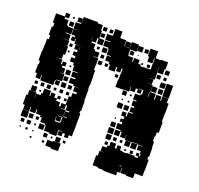

<svg xmlns="http://www.w3.org/2000/svg" viewBox="-111 -712 896 864"><g transform="rotate(20 336.5 -280.0)"><path d="M282 -187H278V-176H283V-96H282V-67H267V-52H249V-67H238V-51H218V-71H234V-73H215V-44H181V-48H155V-73H150V-79H126V-100H117V-108H95V-127H91V-108H65V-128H62V-107H34V-128H25V-174H31V-198H65V-174H66V-193H86V-203H92V-227H124V-204H128V-221H148V-204H161V-193H180V-175H187V-192H207V-232H218V-251H236V-260H217V-282H236V-283H210V-289H186V-313H208V-319H186V-343H208V-346H183V-370H177V-381H158V-401H174V-412H159V-430H174V-440H157V-462H175V-463H150V-485H147V-472H129V-490H142V-497H124V-525H142V-526H123V-556H147V-561H128V-581H148V-562H149V-590H217V-585H242V-560H247V-524H271V-498H245V-522H239V-500H221V-493H240V-470H247V-463H270V-439H250V-437H274V-405H273V-382H279V-353H280V-309H278V-293H280V-235H282ZM635 -215V-194H632V-171H638V-143H640V-99H636V-86H643V-36H642V-7H605V16H571V13H544V-10H542V13H529V30H467V27H440V23H414V-25H421V-48H441V-49H426V-73H446V-83H455V-104H481V-83H489V-100H507V-82H519V-79H538V-81H578V-76H593V-84H581V-98H595V-86H600V-99H596V-110H577V-132H596V-134H571V-136H545V-134H511V-157H510V-139H486V-162H480V-139H456V-163H479V-168H455V-194H474V-204H461V-218H474V-231H458V-251H478V-235H483V-256H505V-260H487V-282H501V-289H486V-313H501V-317H484V-345H508V-351H514V-372H491V-370H507V-352H489V-368H479V-350H457V-368H455V-344H426V-343H390V-379H392V-407H393V-431H388V-411H368V-429H363V-406H333V-429H326V-439H306V-463H324V-466H303V-493H300V-498H275V-524H300V-527H274V-555H300V-559H301V-588H335V-559H336V-557H364V-530H366V-553H390V-529H367V-528H391V-558H425V-524H395V-500H397V-494H421V-476H425V-494H451V-476H463V-469H479V-470H512V-497H513V-523H510V-499H486V-523H480V-559H516V-526H541V-528H575V-494H571V-468H545V-494H544V-468H545V-434H525V-433H540V-409H525V-408H545V-375H572V-349H576V-373H600V-354H604V-375H632V-354H641V-308H640V-267H644V-215ZM28 -321H31V-337H24V-385H26V-413H27V-442H35V-461H28V-501H34V-519H26V-563H68V-581H88V-561H70V-553H90V-529H96V-525H122V-497H96V-494H121V-468H96V-467H124V-441H128V-401H120V-379H105V-377H124V-356H129V-370H147V-352H133V-343H150V-319H133V-318H155V-284H130V-281H148V-261H128V-279H124V-255H62V-279H59V-260H37V-281H28ZM249 -580H267V-562H249ZM280 -579H296V-563H280ZM104 -575H112V-567H104ZM426 -553H450V-529H426ZM98 -551H118V-531H98ZM249 -550H267V-532H249ZM459 -550H477V-532H459ZM417 -520V-502H399V-520ZM217 -519H216V-504H217ZM440 -513V-509H436V-513ZM299 -470H277V-492H299ZM578 -491H598V-471H578ZM491 -474V-488H505V-474ZM264 -487V-475H252V-487ZM472 -485V-477H464V-485ZM549 -442V-460H567V-442ZM280 -443V-459H296V-443ZM131 -458H145V-444H131ZM179 -445H180V-458H179ZM595 -458V-444H581V-458ZM633 -436V-376H603V-436ZM576 -433H600V-409H576ZM297 -412H279V-430H297ZM325 -414H311V-428H325ZM142 -425V-417H134V-425ZM570 -379H546V-403H570ZM599 -402V-380H577V-402ZM385 -384H371V-398H385ZM544 -374H542V-351H544ZM164 -357V-365H172V-357ZM179 -320H157V-342H179ZM428 -341H448V-321H428ZM464 -335H472V-327H464ZM178 -311V-291H158V-311ZM472 -297H464V-305H472ZM441 -304V-298H435V-304ZM450 -259H426V-283H450ZM179 -260H157V-282H179ZM479 -260H457V-282H479ZM189 -280H207V-262H189ZM117 -250V-232H99V-250ZM70 -249H86V-233H70ZM176 -249V-233H160V-249ZM41 -234V-248H55V-234ZM191 -248H205V-234H191ZM144 -247V-235H132V-247ZM60 -199H36V-223H60ZM161 -218H175V-204H161ZM204 -217V-205H192V-217ZM82 -215V-207H74V-215ZM435 -208V-214H441V-208ZM449 -170H427V-192H449ZM215 -168V-136H233V-139H216V-163H233V-168H215V-190H209V-170H192V-168ZM451 -138H425V-164H451ZM210 -109H213V-134H192V-132H209V-110H187V-127H185V-109H186V-105H210ZM571 -108H545V-134H571ZM426 -133H450V-109H426ZM516 -133H540V-109H516ZM460 -113V-129H476V-113ZM492 -115V-127H504V-115ZM63 -76H33V-106H63ZM88 -81H68V-101H88ZM115 -84H101V-98H115ZM445 -98V-84H431V-98ZM551 -84V-98H565V-84ZM532 -95V-87H524V-95ZM150 -49H126V-73H150ZM87 -52H69V-70H87ZM56 -53H40V-69H56ZM112 -57H104V-65H112ZM217 -20V-42H239V-20ZM177 -22H159V-40H177ZM264 -25H252V-37H264ZM83 -26H73V-36H83ZM194 -27V-35H202V-27ZM51 -28H45V-34H51ZM105 -28V-34H111V-28ZM184 -15H210V-19H246V17H210V13H184ZM537 -18H529V-15H537ZM173 4H163V-6H173ZM112 3H104V-5H112Z"/></g></svg>

Font: Rubik-Storm
Style: Regular
Weight: 400
Designer: NaN (generative design), Hubert & Fischer (Rubik source font outlines)
Foundry: NaN, Hubert & Fischer
Version: Version 1.000